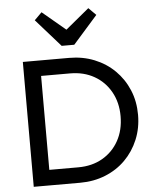

<svg xmlns="http://www.w3.org/2000/svg" viewBox="-62 -1011 864 1063"><g transform="rotate(-5 370.0 -479.5)"><path d="M144 0V-86H337Q414 -86 472 -119.5Q530 -153 562.5 -212Q595 -271 595 -348Q595 -424 562 -483Q529 -542 471 -575Q413 -608 337 -608H145V-694H339Q415 -694 479.5 -668Q544 -642 591.5 -595Q639 -548 665.5 -485Q692 -422 692 -347Q692 -273 665.5 -209.5Q639 -146 592 -99Q545 -52 480.5 -26Q416 0 341 0ZM82 0V-694H176V0ZM469 -959 510 -918 374 -764H304L168 -918L209 -959L369 -825L308 -826Z"/></g></svg>

Font: Outfit Thin
Style: Regular
Weight: 400
Version: Version 1.100;gftools[0.9.27]